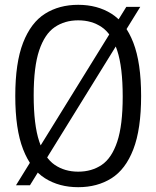

<svg xmlns="http://www.w3.org/2000/svg" viewBox="-20 -769 650 798"><path d="M305 9Q226 9 167.2 -28Q108.5 -65 76 -148.5Q43.5 -232 43.5 -370Q43.5 -508 76 -591.5Q108.5 -675 167.2 -712Q226 -749 305 -749Q384.5 -749 443.2 -712Q502 -675 534.2 -591.5Q566.5 -508 566.5 -370Q566.5 -232 534.2 -148.5Q502 -65 443.2 -28Q384.5 9 305 9ZM305 -55.5Q361.5 -55.5 403 -83.8Q444.5 -112 467.2 -180Q490 -248 490 -367.5Q490 -489.5 467.2 -558.8Q444.5 -628 403 -656.2Q361.5 -684.5 305 -684.5Q249 -684.5 207.5 -656.2Q166 -628 143 -560Q120 -492 120 -372.5Q120 -250.5 143 -181.2Q166 -112 207.5 -83.8Q249 -55.5 305 -55.5ZM104.5 1H46.5L505 -740.5H563Z"/></svg>

Font: Encode Sans Condensed
Style: Regular
Weight: 400
Width: 3
Designer: Multiple Designers
Foundry: Impallari Type
Version: Version 3.000; ttfautohint (v1.8.3) -l 8 -r 50 -G 200 -x 14 